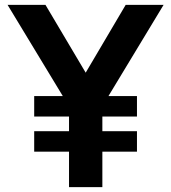

<svg xmlns="http://www.w3.org/2000/svg" viewBox="-20 -765 700 785"><path d="M262.2 -330.2 11 -745H166L358 -421.2H302.8L493.8 -745H648.8L398.5 -331V0H262.2ZM119.8 -372.2H540V-288.5H119.8ZM119.8 -228.5H540V-144.8H119.8Z"/></svg>

Font: Trafiko Sans Variable
Style: Regular
Weight: 400
Designer: Gumpita Rahayu / Trafiko
Foundry: Tokotype / Trafiko
Version: Version 0.001;FEAKit 1.0